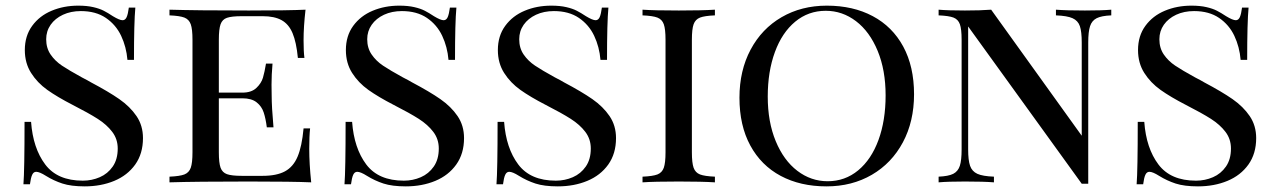

<svg xmlns="http://www.w3.org/2000/svg" viewBox="-20 -642 4495 676"><path d="M377.4 -585Q400.9 -570.8 411.6 -570.8Q420.9 -570.8 425.8 -581.5Q430.7 -592.3 433.6 -615.2H456.5Q451.7 -563 451.7 -431.2H428.7Q424.8 -477.1 406.5 -515.9Q388.2 -554.7 352.8 -578.9Q317.4 -603 264.6 -603Q229.5 -603 201.7 -590.1Q173.8 -577.1 158.2 -554.7Q142.6 -532.2 142.6 -503.9Q142.6 -472.7 158.2 -450Q173.8 -427.2 198.2 -410.9Q222.7 -394.5 268.1 -369.6Q290 -358.4 300.3 -352.1Q362.3 -319.3 400.1 -293Q438 -266.6 460.7 -233.2Q483.4 -199.7 483.4 -155.8Q483.4 -101.1 456.1 -62.7Q428.7 -24.4 382.1 -5.1Q335.4 14.2 278.3 14.2Q230.5 14.2 199.7 4.2Q168.9 -5.9 141.6 -22.9Q119.1 -37.1 107.4 -37.1Q98.1 -37.1 93.3 -26.6Q88.4 -16.1 85.4 6.8H62.5Q66.4 -42 66.4 -212.9H89.4Q96.2 -120.1 139.2 -63Q182.1 -5.9 271.5 -5.9Q303.2 -5.9 331.3 -18.1Q359.4 -30.3 377 -55.7Q394.5 -81.1 394.5 -119.1Q394.5 -152.3 375.2 -177.7Q356 -203.1 324.2 -223.4Q292.5 -243.7 235.4 -272.9Q182.1 -300.3 146.7 -325.4Q111.3 -350.6 89.4 -385.3Q67.4 -419.9 67.4 -465.8Q67.4 -515.6 93.3 -551Q119.1 -586.4 161.9 -604.2Q204.6 -622.1 255.4 -622.1Q286.1 -622.1 308.3 -616.9Q330.6 -611.8 345.2 -604.2Q359.9 -596.7 377.4 -585Z M1075.7 0Q1010.7 -2.9 856.4 -2.9Q671.9 -2.9 576.7 0V-20Q612.8 -21.5 629.2 -27.8Q645.5 -34.2 651.6 -51.3Q657.7 -68.4 657.7 -106V-502Q657.7 -539.6 651.6 -556.6Q645.5 -573.7 629.2 -580.1Q612.8 -586.4 576.7 -587.9V-607.9Q671.9 -605 856.4 -605Q996.6 -605 1055.7 -607.9Q1048.8 -547.9 1048.8 -500Q1048.8 -460.9 1051.8 -438H1028.8Q1023.4 -493.7 1010 -525.4Q996.6 -557.1 971.4 -571Q946.3 -585 904.8 -585H831.5Q795.4 -585 779.1 -579.3Q762.7 -573.7 756.6 -556.6Q750.5 -539.6 750.5 -502V-315.9H833.5Q865.2 -315.9 882.6 -332.3Q899.9 -348.6 905.8 -368.4Q911.6 -388.2 916.5 -418H939.5Q936 -378.9 936 -343.8L936.5 -306.2Q936.5 -266.1 942.9 -193.8H919.4Q915.5 -224.6 908.4 -246.1Q901.4 -267.6 883.5 -281.7Q865.7 -295.9 833.5 -295.9H750.5V-106Q750.5 -68.4 756.6 -51.5Q762.7 -34.7 779.1 -28.8Q795.4 -22.9 831.5 -22.9H904.8Q954.1 -22.9 983.4 -38.8Q1012.7 -54.7 1027.8 -90.6Q1043 -126.5 1048.8 -189.9H1071.8Q1068.8 -163.1 1068.8 -118.2Q1068.8 -65.4 1075.7 0Z M1507.8 -585Q1531.2 -570.8 1542 -570.8Q1551.3 -570.8 1556.2 -581.5Q1561 -592.3 1564 -615.2H1586.9Q1582 -563 1582 -431.2H1559.1Q1555.2 -477.1 1536.9 -515.9Q1518.6 -554.7 1483.2 -578.9Q1447.8 -603 1395 -603Q1359.9 -603 1332 -590.1Q1304.2 -577.1 1288.6 -554.7Q1272.9 -532.2 1272.9 -503.9Q1272.9 -472.7 1288.6 -450Q1304.2 -427.2 1328.6 -410.9Q1353 -394.5 1398.4 -369.6Q1420.4 -358.4 1430.7 -352.1Q1492.7 -319.3 1530.5 -293Q1568.4 -266.6 1591.1 -233.2Q1613.8 -199.7 1613.8 -155.8Q1613.8 -101.1 1586.4 -62.7Q1559.1 -24.4 1512.5 -5.1Q1465.8 14.2 1408.7 14.2Q1360.8 14.2 1330.1 4.2Q1299.3 -5.9 1272 -22.9Q1249.5 -37.1 1237.8 -37.1Q1228.5 -37.1 1223.6 -26.6Q1218.8 -16.1 1215.8 6.8H1192.9Q1196.8 -42 1196.8 -212.9H1219.7Q1226.6 -120.1 1269.5 -63Q1312.5 -5.9 1401.9 -5.9Q1433.6 -5.9 1461.7 -18.1Q1489.7 -30.3 1507.3 -55.7Q1524.9 -81.1 1524.9 -119.1Q1524.9 -152.3 1505.6 -177.7Q1486.3 -203.1 1454.6 -223.4Q1422.9 -243.7 1365.7 -272.9Q1312.5 -300.3 1277.1 -325.4Q1241.7 -350.6 1219.7 -385.3Q1197.8 -419.9 1197.8 -465.8Q1197.8 -515.6 1223.6 -551Q1249.5 -586.4 1292.2 -604.2Q1335 -622.1 1385.7 -622.1Q1416.5 -622.1 1438.7 -616.9Q1460.9 -611.8 1475.6 -604.2Q1490.2 -596.7 1507.8 -585Z M2043 -585Q2066.4 -570.8 2077.1 -570.8Q2086.4 -570.8 2091.3 -581.5Q2096.2 -592.3 2099.1 -615.2H2122.1Q2117.2 -563 2117.2 -431.2H2094.2Q2090.3 -477.1 2072 -515.9Q2053.7 -554.7 2018.3 -578.9Q1982.9 -603 1930.2 -603Q1895 -603 1867.2 -590.1Q1839.4 -577.1 1823.7 -554.7Q1808.1 -532.2 1808.1 -503.9Q1808.1 -472.7 1823.7 -450Q1839.4 -427.2 1863.8 -410.9Q1888.2 -394.5 1933.6 -369.6Q1955.6 -358.4 1965.8 -352.1Q2027.8 -319.3 2065.7 -293Q2103.5 -266.6 2126.2 -233.2Q2148.9 -199.7 2148.9 -155.8Q2148.9 -101.1 2121.6 -62.7Q2094.2 -24.4 2047.6 -5.1Q2001 14.2 1943.8 14.2Q1896 14.2 1865.2 4.2Q1834.5 -5.9 1807.1 -22.9Q1784.7 -37.1 1772.9 -37.1Q1763.7 -37.1 1758.8 -26.6Q1753.9 -16.1 1751 6.8H1728Q1731.9 -42 1731.9 -212.9H1754.9Q1761.7 -120.1 1804.7 -63Q1847.7 -5.9 1937 -5.9Q1968.8 -5.9 1996.8 -18.1Q2024.9 -30.3 2042.5 -55.7Q2060.1 -81.1 2060.1 -119.1Q2060.1 -152.3 2040.8 -177.7Q2021.5 -203.1 1989.7 -223.4Q1958 -243.7 1900.9 -272.9Q1847.7 -300.3 1812.3 -325.4Q1776.9 -350.6 1754.9 -385.3Q1732.9 -419.9 1732.9 -465.8Q1732.9 -515.6 1758.8 -551Q1784.7 -586.4 1827.4 -604.2Q1870.1 -622.1 1920.9 -622.1Q1951.7 -622.1 1973.9 -616.9Q1996.1 -611.8 2010.7 -604.2Q2025.4 -596.7 2043 -585Z M2416 -502V-106Q2416 -68.4 2422.1 -51.3Q2428.2 -34.2 2444.6 -27.8Q2460.9 -21.5 2497.1 -20V0Q2451.2 -2.9 2370.1 -2.9Q2284.2 -2.9 2242.2 0V-20Q2278.3 -21.5 2294.7 -27.8Q2311 -34.2 2317.1 -51.3Q2323.2 -68.4 2323.2 -106V-502Q2323.2 -539.6 2317.1 -556.6Q2311 -573.7 2294.7 -580.1Q2278.3 -586.4 2242.2 -587.9V-607.9Q2283.7 -605 2370.1 -605Q2451.2 -605 2497.1 -607.9V-587.9Q2460.9 -586.4 2444.6 -580.1Q2428.2 -573.7 2422.1 -556.6Q2416 -539.6 2416 -502Z M3198.2 -310.1Q3198.2 -214.4 3158.9 -140.9Q3119.6 -67.4 3049.6 -26.6Q2979.5 14.2 2890.1 14.2Q2797.9 14.2 2728.8 -22.7Q2659.7 -59.6 2621.6 -129.9Q2583.5 -200.2 2583.5 -297.9Q2583.5 -393.6 2622.8 -467.3Q2662.1 -541 2731.9 -581.5Q2801.8 -622.1 2891.1 -622.1Q2983.4 -622.1 3052.7 -585.2Q3122.1 -548.3 3160.2 -478Q3198.2 -407.7 3198.2 -310.1ZM2683.1 -301.8Q2683.1 -212.9 2711.2 -145Q2739.3 -77.1 2787.4 -40.5Q2835.4 -3.9 2894 -3.9Q2955.1 -3.9 3001.5 -42.2Q3047.9 -80.6 3073 -149.2Q3098.1 -217.8 3098.1 -306.2Q3098.1 -395 3070.1 -462.9Q3042 -530.8 2993.9 -567.4Q2945.8 -604 2887.2 -604Q2826.2 -604 2779.8 -565.7Q2733.4 -527.3 2708.3 -458.7Q2683.1 -390.1 2683.1 -301.8Z M3811.5 -492.2V4.9H3788.6L3388.7 -548.8V-116.2Q3388.7 -77.6 3395.5 -58.1Q3402.3 -38.6 3421.1 -30Q3439.9 -21.5 3479.5 -20V0Q3443.8 -2.9 3377.4 -2.9Q3317.9 -2.9 3284.7 0V-20Q3319.3 -21.5 3336.2 -30Q3353 -38.6 3359.4 -58.1Q3365.7 -77.6 3365.7 -116.2V-502Q3365.7 -539.6 3359.6 -556.6Q3353.5 -573.7 3337.2 -580.1Q3320.8 -586.4 3284.7 -587.9V-607.9Q3317.4 -605 3377.4 -605Q3432.6 -605 3469.7 -607.9L3788.6 -164.1V-492.2Q3788.6 -530.8 3782 -550Q3775.4 -569.3 3756.3 -577.9Q3737.3 -586.4 3697.8 -587.9V-607.9Q3733.4 -605 3799.8 -605Q3859.9 -605 3892.6 -607.9V-587.9Q3857.9 -586.4 3841.1 -577.9Q3824.2 -569.3 3817.9 -549.8Q3811.5 -530.3 3811.5 -492.2Z M4296.9 -585Q4320.3 -570.8 4331.1 -570.8Q4340.3 -570.8 4345.2 -581.5Q4350.1 -592.3 4353 -615.2H4376Q4371.1 -563 4371.1 -431.2H4348.1Q4344.2 -477.1 4325.9 -515.9Q4307.6 -554.7 4272.2 -578.9Q4236.8 -603 4184.1 -603Q4148.9 -603 4121.1 -590.1Q4093.3 -577.1 4077.6 -554.7Q4062 -532.2 4062 -503.9Q4062 -472.7 4077.6 -450Q4093.3 -427.2 4117.7 -410.9Q4142.1 -394.5 4187.5 -369.6Q4209.5 -358.4 4219.7 -352.1Q4281.7 -319.3 4319.6 -293Q4357.4 -266.6 4380.1 -233.2Q4402.8 -199.7 4402.8 -155.8Q4402.8 -101.1 4375.5 -62.7Q4348.1 -24.4 4301.5 -5.1Q4254.9 14.2 4197.8 14.2Q4149.9 14.2 4119.1 4.2Q4088.4 -5.9 4061 -22.9Q4038.6 -37.1 4026.9 -37.1Q4017.6 -37.1 4012.7 -26.6Q4007.8 -16.1 4004.9 6.8H3981.9Q3985.8 -42 3985.8 -212.9H4008.8Q4015.6 -120.1 4058.6 -63Q4101.6 -5.9 4190.9 -5.9Q4222.7 -5.9 4250.7 -18.1Q4278.8 -30.3 4296.4 -55.7Q4314 -81.1 4314 -119.1Q4314 -152.3 4294.7 -177.7Q4275.4 -203.1 4243.7 -223.4Q4211.9 -243.7 4154.8 -272.9Q4101.6 -300.3 4066.2 -325.4Q4030.8 -350.6 4008.8 -385.3Q3986.8 -419.9 3986.8 -465.8Q3986.8 -515.6 4012.7 -551Q4038.6 -586.4 4081.3 -604.2Q4124 -622.1 4174.8 -622.1Q4205.6 -622.1 4227.8 -616.9Q4250 -611.8 4264.6 -604.2Q4279.3 -596.7 4296.9 -585Z"/></svg>

Font: TypoPRO Playfair Display SC
Style: Regular
Weight: 400
Designer: Claus Eggers Sørensen
Foundry: Claus Eggers Sørensen
Version: Version 1.004;PS 001.004;hotconv 1.0.70;makeotf.lib2.5.58329